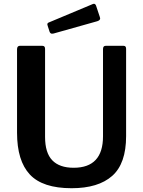

<svg xmlns="http://www.w3.org/2000/svg" viewBox="-20 -984 757 1014"><path d="M572.5 -55C621.5 -98.3 646 -168.3 646 -265V-726C646 -736.7 641.7 -742 633 -742H538C528.7 -742 524 -736.3 524 -725V-264C524 -153.3 472.3 -98 369 -98C319 -98 281.3 -111.2 256 -137.5C230.7 -163.8 218 -205 218 -261V-726C218 -736.7 213.3 -742 204 -742H84C80 -742 76.7 -740.5 74 -737.5C71.3 -734.5 70 -730 70 -724V-283C70 -184.3 92.5 -110.8 137.5 -62.5C182.5 -14.2 256 10 358 10C452 10 523.5 -11.7 572.5 -55ZM507 -895 487 -955C484.3 -961 480.7 -964 476 -964C474 -964 472.3 -963.7 471 -963L237 -865C232.3 -863 230 -859.7 230 -855C230 -853.7 230.7 -851 232 -847L242 -816C244.7 -809.3 249 -806 255 -806C258.3 -806 261 -806.3 263 -807L494 -872C504 -875.3 509 -880.3 509 -887Z"/></svg>

Font: Libre Franklin SemiBold
Style: Regular
Weight: 600
Designer: Pablo Impallari, Rodrigo Fuenzalida
Foundry: Impallari Type
Version: Version 1.002; ttfautohint (v1.5)